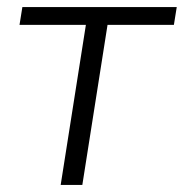

<svg xmlns="http://www.w3.org/2000/svg" viewBox="-20 -521 518 541"><path d="M151 0 222 -451H35L43 -501H478L470 -451H283L212 0Z"/></svg>

Font: Mulish Light
Style: Italic
Weight: 300
Italic angle: -9°
Designer: Vernon Adams
Foundry: Vernon Adams
Version: Version 3.603; ttfautohint (v1.8.3)